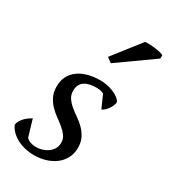

<svg xmlns="http://www.w3.org/2000/svg" viewBox="-176 -784 781 883"><g transform="rotate(30 215.0 -343.0)"><path d="M228 -101.6Q228 -122.1 217 -137.2Q206.1 -152.3 189.7 -166Q173.3 -179.7 154.1 -193.4Q134.8 -207 118.4 -224.1Q102.1 -241.2 91.1 -263.2Q80.1 -285.2 80.1 -315.9Q80.1 -346.7 92 -369.9Q104 -393.1 125.5 -408.7Q147 -424.3 176.5 -432.4Q206.1 -440.4 241.2 -440.4Q258.8 -440.4 276.6 -437Q294.4 -433.6 310.1 -427.2Q325.7 -420.9 338.1 -411.9Q350.6 -402.8 356.4 -392.1Q356.4 -382.8 352.3 -372.8Q348.1 -362.8 341.8 -353.5Q335.4 -344.2 327.4 -336.9Q319.3 -329.6 311.5 -326.2L281.7 -393.1Q277.8 -396.5 267.3 -399.4Q256.8 -402.3 241.2 -402.3Q223.6 -402.3 208 -398.9Q192.4 -395.5 180.7 -387.9Q168.9 -380.4 162.4 -367.7Q155.8 -355 155.8 -336.4Q155.8 -314.5 167 -298.1Q178.2 -281.7 194.8 -267.8Q211.4 -253.9 231.2 -240.5Q251 -227.1 267.6 -210.2Q284.2 -193.4 295.4 -171.6Q306.6 -149.9 306.6 -119.6Q306.6 -88.9 293.7 -64.5Q280.8 -40 258.8 -23.4Q236.8 -6.8 208 2Q179.2 10.7 147.5 10.7Q122.6 10.7 99.1 5.1Q75.7 -0.5 56.4 -10.7Q37.1 -21 22.7 -35.4Q8.3 -49.8 1 -67.9Q3.4 -79.1 9.3 -88.9Q15.1 -98.6 22.9 -106.9Q30.8 -115.2 40 -121.8Q49.3 -128.4 58.6 -133.8L84.5 -45.9Q90.8 -37.6 104.7 -32Q118.7 -26.4 137.2 -26.4Q151.9 -26.4 167.7 -30.8Q183.6 -35.2 197 -44.4Q210.4 -53.7 219.2 -67.9Q228 -82 228 -101.6ZM330.1 -696.3Q337.4 -697.3 352.5 -696.8Q367.7 -696.3 383.3 -694.3Q398.9 -692.4 412.4 -689.2Q425.8 -686 429.7 -681.6L428.7 -664.6L242.2 -532.2L216.8 -551.3Z"/></g></svg>

Font: PT Astra Serif
Style: Italic
Weight: 400
Italic angle: -16°
Designer: A.Korolkova, I. Chaeva
Foundry: ParaType Ltd
Version: Version 1.001